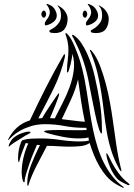

<svg xmlns="http://www.w3.org/2000/svg" viewBox="-20 -908 666 957"><path d="M347 -716Q345 -719 341.5 -725.5Q338 -732 340 -734Q342 -736 346.5 -733Q351 -730 352 -729Q370 -716 385.5 -693Q401 -670 413.5 -642.5Q426 -615 436 -585Q446 -555 452 -528Q467 -462 477.5 -398Q488 -334 488 -266Q488 -264 488.5 -254Q489 -244 485 -242Q482 -244 478.5 -252Q475 -260 474 -263Q462 -300 452.5 -347.5Q443 -395 435 -434Q429 -464 424 -491.5Q419 -519 412.5 -545Q406 -571 397.5 -597.5Q389 -624 377 -653Q375 -657 370.5 -667Q366 -677 361 -687Q356 -697 352 -705.5Q348 -714 347 -716ZM587 25Q576 19 572 17.5Q568 16 557 9Q533 -5 513 -27.5Q493 -50 477 -77Q461 -104 448.5 -134.5Q436 -165 427 -195Q407 -182 379.5 -179.5Q352 -177 329 -177Q300 -177 271.5 -179Q243 -181 214 -181Q186 -129 161.5 -80.5Q137 -32 123 10Q123 11 122 14.5Q121 18 119 18Q116 18 116 11Q116 4 116 2Q116 -38 135.5 -87.5Q155 -137 179 -185L164 -186Q158 -172 147.5 -147Q137 -122 127.5 -95Q118 -68 110.5 -43Q103 -18 103 -3Q103 0 100 0Q96 0 94 -6.5Q92 -13 90.5 -21Q89 -29 88.5 -37.5Q88 -46 88 -49Q88 -84 97 -122.5Q106 -161 121 -193L108 -195Q99 -173 91 -151.5Q83 -130 77 -107Q77 -105 76 -102Q75 -99 73 -100Q71 -104 70.5 -109.5Q70 -115 70 -119Q70 -161 85 -200Q90 -210 95 -210Q116 -216 137.5 -217Q159 -218 182 -218Q232 -218 281 -210.5Q330 -203 379 -203Q403 -203 423 -207L421 -223Q410 -220 397.5 -219Q385 -218 374 -218Q335 -218 293.5 -226Q252 -234 214 -245Q212 -247 206 -248.5Q200 -250 200 -253Q200 -255 206 -256.5Q212 -258 214 -258Q228 -259 241.5 -259.5Q255 -260 269 -260Q292 -260 315 -259.5Q338 -259 362 -259Q374 -259 387 -259Q400 -259 412 -260L410 -271H397Q349 -271 301.5 -280Q254 -289 206 -289Q165 -289 133.5 -279Q102 -269 79.5 -256Q57 -243 43 -230Q29 -217 23 -211Q21 -210 21 -210Q20 -210 20 -212Q20 -213 21 -214Q39 -249 65 -272.5Q91 -296 129 -308Q167 -389 207.5 -469Q248 -549 293 -627Q294 -629 297 -633.5Q300 -638 303 -638Q304 -637 304 -636V-634Q304 -626 303 -622Q284 -541 247 -466Q210 -391 171 -318L190 -319Q193 -325 205.5 -345Q218 -365 232.5 -386.5Q247 -408 259 -425.5Q271 -443 274 -443L275 -440Q275 -435 269 -418Q263 -401 255 -381Q247 -361 239.5 -343.5Q232 -326 229 -319Q235 -319 241 -318.5Q247 -318 253 -318Q271 -354 291.5 -393.5Q312 -433 327 -474Q342 -515 347.5 -557Q353 -599 341 -640Q341 -635 338.5 -620Q336 -605 332 -588.5Q328 -572 324 -559.5Q320 -547 316 -547Q313 -547 313.5 -551Q314 -555 314 -556Q314 -582 317.5 -607.5Q321 -633 321 -659Q321 -694 310 -727Q310 -728 307 -735.5Q304 -743 309 -743Q311 -743 316 -738Q326 -728 335.5 -711Q345 -694 353 -674.5Q361 -655 368 -636Q375 -617 379 -604Q392 -561 400.5 -517.5Q409 -474 415.5 -430.5Q422 -387 429 -343Q436 -299 445 -256Q454 -214 466.5 -174Q479 -134 497 -98Q515 -62 538.5 -31.5Q562 -1 593 22Q598 27 596.5 28.5Q595 30 587 25ZM585 -60Q586 -54 584 -54.5Q582 -55 579.5 -58Q577 -61 574.5 -65Q572 -69 572 -70Q548 -114 534 -159.5Q520 -205 512 -251.5Q504 -298 498.5 -345.5Q493 -393 485.5 -442.5Q478 -492 466 -543Q454 -594 432 -647Q431 -649 429 -654Q427 -659 429 -660Q431 -660 434 -657L438 -653Q460 -627 477 -584Q494 -541 507 -492Q520 -443 528.5 -395Q537 -347 542 -311Q550 -254 559 -191Q568 -128 582 -72ZM288 -314Q317 -311 345.5 -307Q374 -303 403 -301Q392 -354 384 -406Q376 -458 369 -512Q356 -460 333.5 -411Q311 -362 288 -314ZM617 14Q597 5 582 -3.5Q567 -12 556 -27Q539 -50 529.5 -73Q520 -96 514 -116Q512 -124 510.5 -134Q509 -144 511 -144Q515 -144 521 -131Q527 -118 532 -109Q547 -78 570 -46.5Q593 -15 620 5Q628 12 625 14Q622 16 617 14ZM26 -178Q26 -178 24 -178H23Q23 -181 24 -184Q25 -187 26 -190Q34 -207 41.5 -215.5Q49 -224 66 -234Q76 -240 94 -246Q112 -252 123 -252Q125 -252 128.5 -251.5Q132 -251 132 -248Q132 -245 121.5 -240Q111 -235 108 -233Q70 -210 52 -198Q34 -186 26 -178ZM252 -743Q247 -743 236.5 -744.5Q226 -746 226 -754Q226 -757 235 -761.5Q244 -766 255 -774.5Q266 -783 275 -796.5Q284 -810 284 -831Q284 -857 274 -870Q272 -873 269 -876.5Q266 -880 267 -881Q269 -881 271.5 -879.5Q274 -878 275 -877Q295 -866 306 -848.5Q317 -831 317 -815Q317 -783 301.5 -763Q286 -743 252 -743ZM215 -783Q203 -778 203 -789Q203 -797 209 -804.5Q215 -812 220.5 -821Q226 -830 228 -841.5Q230 -853 222 -870Q220 -875 215 -881Q210 -887 212 -888Q214 -889 220.5 -886.5Q227 -884 229 -883Q246 -875 254.5 -859Q263 -843 263 -831Q263 -812 247.5 -799.5Q232 -787 215 -783ZM186 -837Q186 -842 189.5 -848.5Q193 -855 199 -855Q204 -855 207 -848.5Q210 -842 210 -837Q210 -833 207 -826.5Q204 -820 199 -820Q193 -820 189.5 -826Q186 -832 186 -837ZM458 -743Q453 -743 442.5 -744.5Q432 -746 432 -754Q432 -757 441 -761.5Q450 -766 460.5 -774.5Q471 -783 480 -796.5Q489 -810 489 -831Q489 -856 480 -870Q478 -873 474.5 -876.5Q471 -880 473 -881Q474 -881 477 -879.5Q480 -878 481 -877Q501 -866 511.5 -848.5Q522 -831 522 -815Q522 -783 507 -763Q492 -743 458 -743ZM421 -783Q416 -781 412 -781.5Q408 -782 408 -789Q408 -797 414 -804.5Q420 -812 426 -821Q432 -830 434 -841.5Q436 -853 428 -870Q426 -875 421 -881Q416 -887 418 -888Q420 -889 426 -886.5Q432 -884 434 -883Q451 -875 460 -859Q469 -843 469 -831Q469 -812 453.5 -799.5Q438 -787 421 -783ZM392 -837Q392 -842 395 -848.5Q398 -855 404 -855Q409 -855 412 -848.5Q415 -842 415 -837Q415 -833 412 -826.5Q409 -820 404 -820Q398 -820 395 -826Q392 -832 392 -837Z"/></svg>

Font: Akronim
Style: Regular
Weight: 400
Designer: Grzegorz Klimczewski
Foundry: Fonty.PL
Version: Version 1.002